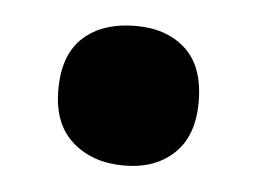

<svg xmlns="http://www.w3.org/2000/svg" viewBox="-29 -476 332 248"><g transform="rotate(5 137.0 -352.5)"><path d="M46 -352Q46 -398 71 -420.5Q96 -443 139 -443Q179 -443 203.5 -420.5Q228 -398 228 -352Q228 -308 203.5 -285Q179 -262 139 -262Q98 -262 72 -285Q46 -308 46 -352Z"/></g></svg>

Font: Noto Sans Bengali Condensed ExtraBold
Style: Regular
Weight: 800
Width: 3
Designer: Joana Ranito - Universal Thirst; Jelle Bosma - Monotype Design Team
Foundry: Universal Thirst ehf.
Version: Version 3.000; ttfautohint (v1.8.4.7-5d5b)